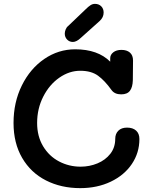

<svg xmlns="http://www.w3.org/2000/svg" viewBox="-20 -969 773 993"><path d="M701 -250Q701 -179 662 -121Q623 -63 553 -29.5Q483 4 395 4Q296 4 217.5 -36Q139 -76 94.5 -152.5Q50 -229 50 -333Q50 -440 93 -527Q136 -614 209 -664Q282 -714 369 -714Q486 -714 550 -650V-668Q550 -686 566 -698.5Q582 -711 608 -711Q636 -711 652 -697Q668 -683 668 -656L667 -554Q666 -518 652 -499.5Q638 -481 607 -481Q573 -481 557 -503Q522 -552 487 -577.5Q452 -603 395 -603Q338 -603 286.5 -567Q235 -531 203.5 -469Q172 -407 172 -333Q172 -264 203 -212.5Q234 -161 285.5 -134Q337 -107 397 -107Q443 -107 484 -124Q525 -141 550.5 -173.5Q576 -206 576 -251Q576 -277 592 -293Q608 -309 637 -309Q667 -309 684 -293.5Q701 -278 701 -250ZM315 -795Q315 -805 319.5 -816.5Q324 -828 333 -835L422 -920Q437 -935 448 -942Q459 -949 471 -949Q491 -949 503.5 -936.5Q516 -924 516 -904Q516 -879 495 -860L399 -774Q376 -752 357 -752Q339 -752 327 -764.5Q315 -777 315 -795Z"/></svg>

Font: Mali SemiBold
Style: Regular
Weight: 600
Designer: Kitiyaporn Chalermlarp | Katatrad Aksorn Co.,Ltd.
Foundry: Cadson Demak Co.,Ltd.
Version: Version 1.000; ttfautohint (v1.6)